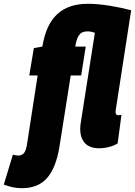

<svg xmlns="http://www.w3.org/2000/svg" viewBox="-133 -770 710 1010"><path d="M-19 220Q-63 220 -113 201L-65 43Q-56 47 -48 47.5Q-40 48 -35 48Q-20 48 -9 37.5Q2 27 8 -4L65 -373H21L45 -517L90 -525Q108 -639 167 -694.5Q226 -750 329 -750Q382 -750 443.5 -740Q505 -730 557 -716L477 -199Q476 -194 475.5 -189Q475 -184 475 -181Q475 -164 488 -164Q497 -164 506 -166L486 -16Q468 -4 441 3Q414 10 389 10Q339 10 314 -17Q289 -44 289 -91Q289 -111 293 -132L366 -597Q357 -601 347.5 -603Q338 -605 326 -605Q313 -605 300.5 -600Q288 -595 278.5 -578Q269 -561 263 -525H318L294 -373H239L180 0Q162 112 115 166Q68 220 -19 220Z"/></svg>

Font: Georama Condensed Black
Style: Italic
Weight: 900
Width: 3
Italic angle: -9°
Designer: Jean-Baptiste Levee
Foundry: Production Type
Version: Version 1.000